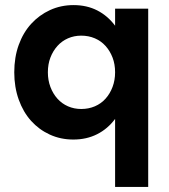

<svg xmlns="http://www.w3.org/2000/svg" viewBox="-20 -534 662 754"><path d="M562 -500H432V-433Q403 -472 362 -493Q321 -514 269 -514Q219 -514 176.5 -494.5Q134 -475 102.5 -440.5Q71 -406 53.5 -357.5Q36 -309 36 -250Q36 -192 53.5 -143Q71 -94 102 -59.5Q133 -25 175.5 -5.5Q218 14 268 14Q320 14 361.5 -7Q403 -28 432 -67V200H562ZM299 -106Q271 -106 247 -116.5Q223 -127 205.5 -146.5Q188 -166 178 -192.5Q168 -219 168 -250Q168 -282 178 -308Q188 -334 205.5 -353.5Q223 -373 247 -383.5Q271 -394 299 -394Q328 -394 352.5 -383.5Q377 -373 394.5 -353.5Q412 -334 422 -308Q432 -282 432 -250Q432 -219 422 -192.5Q412 -166 394.5 -146.5Q377 -127 352.5 -116.5Q328 -106 299 -106Z"/></svg>

Font: NT Somic Bold
Style: Regular
Weight: 700
Designer: Ravid Balaliev — lead type designer, mastering
Michael Voronin — secret advisor, marketing
Ivan Kovalenko — best boy
Foundry: NT Type
Version: Version 0.7